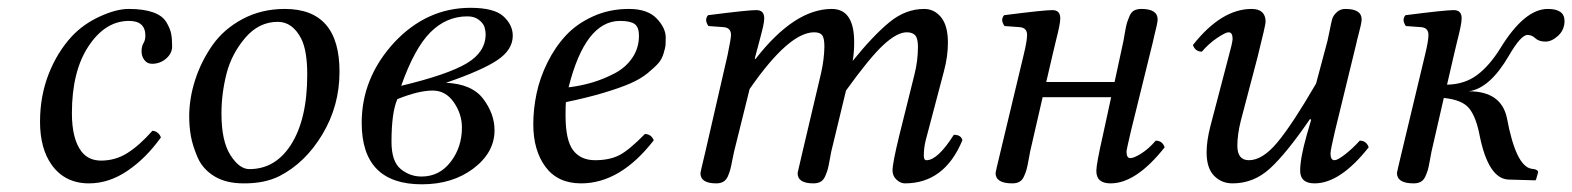

<svg xmlns="http://www.w3.org/2000/svg" viewBox="-20 -462 4045 494"><path d="M209 9.8Q147 9.8 112.8 -38.1Q83 -80.1 83 -148.9Q83 -214.4 105 -271Q127 -327.6 165 -368.7Q194.8 -400.4 237.1 -419.7Q279.3 -439 311 -439Q349.1 -439 373.5 -430.4Q397.9 -421.9 408 -405Q418 -388.2 420.4 -375Q422.9 -361.8 422.9 -342.8Q422.9 -324.7 407.5 -311.3Q392.1 -297.9 371.1 -297.9Q358.9 -297.9 351.6 -307.4Q344.2 -316.9 344.2 -329.8Q344.2 -342.8 349.1 -350.8Q354 -358.9 354 -370.1Q354 -408.2 312 -408.2Q251 -408.2 208 -343.5Q165 -278.8 165 -170.9Q165 -104 189.9 -71.8Q208 -48.8 240.2 -48.8Q277.3 -48.8 308.3 -68.6Q339.4 -88.4 372.1 -125.5Q378.9 -125.5 385.3 -120.6Q391.6 -115.7 394 -108.4Q355.5 -54.7 307.9 -22.5Q260.3 9.8 209 9.8Z M549.8 -169.9Q549.8 -99.1 572.8 -63Q595.7 -26.9 621.6 -26.9Q687.5 -26.9 727.5 -87.9Q770.5 -153.8 770.5 -270Q770.5 -331.1 755.4 -361.8Q732.9 -405.8 694.8 -405.8Q646 -405.8 610.8 -364.5Q575.7 -323.2 562.7 -272Q549.8 -220.7 549.8 -169.9ZM466.8 -162.1Q466.8 -209 482.2 -256.6Q497.6 -304.2 526.6 -345.7Q555.7 -387.2 604.2 -413.1Q652.8 -439 712.9 -439Q854 -439 853.5 -276.9Q853.5 -189.9 809.6 -116.5Q765.6 -43 698.7 -8.8Q660.6 10.3 606.4 9.8Q561.5 9.8 531.5 -8.5Q501.5 -26.9 488.5 -56.9Q475.6 -86.9 471.2 -111.6Q466.8 -136.2 466.8 -162.1Z M1168.5 -133.8Q1168.5 -168.9 1147.5 -199Q1126.5 -229 1093.3 -229Q1057.1 -229 1002.4 -207Q987.3 -172.9 987.3 -97.2Q987.3 -46.4 1011 -27.1Q1034.7 -7.8 1064.5 -7.8Q1110.4 -7.8 1139.4 -45.4Q1168.5 -83 1168.5 -133.8ZM1229.5 -374Q1229.5 -382.8 1226.6 -392.3Q1223.6 -401.9 1212.2 -410.9Q1200.7 -419.9 1182.6 -419.9Q1128.4 -419.9 1087.4 -378.9Q1046.4 -337.9 1012.2 -241.2Q1132.3 -270 1180.9 -299.1Q1229.5 -328.1 1229.5 -374ZM1190.4 -441.9Q1251.5 -441.9 1275.4 -419.9Q1299.3 -397.9 1299.3 -370.1Q1299.3 -334 1259.8 -307.4Q1220.2 -280.8 1127.4 -249Q1194.3 -246.1 1223.4 -207.5Q1252.4 -168.9 1252.4 -127Q1252.4 -69.8 1198.5 -28.8Q1144.5 12.2 1065.4 12.2Q910.6 12.2 910.6 -146Q910.6 -261.2 993.7 -352.1Q1077.6 -441.9 1190.4 -441.9Z M1624 -370.1Q1624 -392.1 1613 -400.1Q1602.1 -408.2 1575.2 -408.2Q1485.8 -408.2 1442.9 -237.3Q1475.1 -241.2 1503.9 -249.8Q1532.7 -258.3 1561.3 -273.2Q1589.8 -288.1 1606.9 -313.2Q1624 -338.4 1624 -370.1ZM1436 -199.2Q1435.1 -191.4 1435.1 -165Q1435.1 -101.1 1454.6 -75.4Q1474.1 -49.8 1511 -49.8Q1547.9 -49.8 1573 -62.5Q1598.1 -75.2 1639.2 -117.2Q1655.3 -117.2 1662.1 -101.1Q1576.2 9.8 1475.1 9.8Q1415 9.8 1383.5 -32.7Q1352.1 -75.2 1352.1 -142.1Q1352.1 -181.2 1360.6 -221.7Q1369.1 -262.2 1388.7 -301.5Q1408.2 -340.8 1436 -370.8Q1463.9 -400.9 1505.9 -419.9Q1547.9 -439 1598.1 -439Q1646 -439 1669.4 -414.6Q1692.9 -390.1 1692.9 -365.2Q1692.9 -352.1 1692.4 -345.9Q1691.9 -339.8 1687.5 -325Q1683.1 -310.1 1674.1 -299.6Q1665 -289.1 1646.5 -273.9Q1627.9 -258.8 1601.6 -247.3Q1575.2 -235.8 1532.7 -223.1Q1490.2 -210.4 1436 -199.2Z M1852.1 -320.8Q1860.8 -362.8 1860.8 -372.1Q1860.8 -390.1 1842.8 -392.1L1802.7 -395Q1791.5 -411.1 1801.8 -422.9Q1903.8 -436 1925.8 -436Q1946.3 -436 1946.3 -415Q1946.3 -407.2 1943.4 -393.8Q1940.4 -380.4 1933.8 -356Q1927.2 -331.5 1924.3 -320.3L1921.9 -311L1923.8 -310.1Q2023.9 -439 2120.1 -439Q2178.2 -439 2177.7 -352.1Q2177.7 -326.2 2173.8 -305.2Q2227.1 -371.1 2268.6 -405Q2310.1 -439 2357.9 -439Q2383.8 -439 2401.4 -417.5Q2418.9 -396 2418.9 -352.1Q2418.9 -316.9 2408.7 -278.8L2361.8 -101.1Q2356.9 -82 2356.9 -61Q2356.9 -49.8 2363.8 -49.8Q2392.6 -49.8 2434.1 -115.2Q2453.1 -115.2 2456.1 -101.1Q2410.2 9.8 2308.1 9.8Q2296.9 9.8 2286.6 0.2Q2276.4 -9.3 2276.4 -23.4Q2276.4 -42.5 2293.9 -113.8L2333 -271Q2341.8 -306.2 2341.8 -341.8Q2341.8 -362.8 2335 -370.8Q2328.1 -378.9 2313 -378.9Q2288.1 -378.9 2252.9 -346.4Q2217.8 -314 2156.7 -229L2118.7 -71.8Q2117.2 -64.5 2114.5 -49.3Q2111.8 -34.2 2109.6 -26.1Q2107.4 -18.1 2103 -8.3Q2098.6 1.5 2091.3 5.6Q2084 9.8 2072.8 9.8Q2031.7 9.8 2032.2 -17.1Q2032.2 -18.6 2044.9 -71.8L2092.8 -274.9Q2100.6 -310.1 2101.1 -341.8Q2101.1 -363.8 2095.5 -371.3Q2089.8 -378.9 2074.7 -378.9Q2009.8 -378.9 1908.7 -232.9L1868.7 -71.8Q1866.7 -64 1864 -49.3Q1861.3 -34.7 1859.1 -26.4Q1856.9 -18.1 1852.8 -8.5Q1848.6 1 1841.3 5.4Q1834 9.8 1822.8 9.8Q1781.7 9.8 1782.2 -17.1Q1782.2 -19 1794.9 -71.8Z M2554.2 -71.8 2613.8 -320.8Q2622.6 -356.9 2622.6 -372.1Q2622.6 -390.1 2604.5 -392.1L2564.5 -395Q2553.2 -411.1 2563.5 -422.9Q2665.5 -436 2687.5 -436Q2708 -436 2708 -415Q2708 -407.2 2705.3 -393.6Q2702.6 -379.9 2696.5 -356Q2690.4 -332 2688 -320.3L2671.9 -251H2847.7L2870.6 -356.9Q2871.6 -362.8 2874.5 -379.4Q2877.4 -396 2879.6 -403.1Q2881.8 -410.2 2886.2 -420.7Q2890.6 -431.2 2898.2 -435.1Q2905.8 -439 2916.5 -439Q2958.5 -439 2958.5 -412.1Q2958.5 -407.2 2956.1 -396Q2953.6 -384.8 2950.2 -371.3Q2946.8 -357.9 2945.8 -352.1L2889.6 -124Q2878.4 -76.2 2878.4 -71.8Q2878.4 -54.7 2888.7 -55.2Q2897.5 -55.2 2916.5 -67.1Q2935.5 -79.1 2953.6 -100.1Q2970.7 -100.1 2976.6 -83Q2903.3 9.8 2837.4 9.8Q2800.3 9.8 2800.8 -22.9Q2800.8 -40 2817.9 -115.2L2838.9 -211.9H2662.6L2630.4 -71.8Q2628.9 -64.5 2626.2 -49.3Q2623.5 -34.2 2621.3 -26.1Q2619.1 -18.1 2614.7 -8.3Q2610.4 1.5 2603 5.6Q2595.7 9.8 2584.5 9.8Q2541.5 9.8 2541.5 -17.1Q2541.5 -19 2554.2 -71.8Z M3470.2 -352.1 3414.6 -124Q3403.3 -76.2 3403.3 -66.9Q3403.3 -49.8 3413.6 -49.8Q3421.4 -49.8 3440.4 -64.5Q3459.5 -79.1 3478.5 -100.1Q3495.6 -100.1 3501.5 -83Q3428.2 9.8 3362.3 9.8Q3325.2 9.8 3325.2 -22.9Q3325.2 -55.2 3342.3 -115.2L3353.5 -153.8L3350.6 -155.8Q3289.6 -66.9 3247.6 -28.6Q3205.6 9.8 3151.4 9.8Q3122.6 9.8 3103.5 -10Q3084.5 -29.8 3084.5 -69.8Q3084.5 -99.6 3094.2 -137.2L3138.2 -305.2Q3151.4 -353 3151.4 -361.8Q3151.4 -378.9 3141.1 -378.9Q3133.3 -378.9 3111.8 -364.5Q3090.3 -350.1 3072.3 -329.1Q3055.2 -329.1 3049.3 -346.2Q3122.6 -439 3200.2 -439Q3236.3 -439 3236.3 -405.8Q3236.3 -397.9 3215.3 -314L3172.4 -150.9Q3163.6 -115.7 3163.6 -86.9Q3163.6 -49.8 3193.4 -49.8Q3228.5 -49.8 3266.8 -95.9Q3305.2 -142.1 3366.2 -247.1L3395.5 -356.9Q3397.5 -364.7 3401.4 -384.8Q3405.3 -404.8 3407.7 -413.3Q3410.2 -421.9 3419.2 -430.4Q3428.2 -439 3441.4 -439Q3483.4 -439 3483.4 -412.1Q3483.4 -407.2 3481 -396Q3478.5 -384.8 3474.9 -371.3Q3471.2 -357.9 3470.2 -352.1Z M3956.5 -355Q3939.5 -355 3930.4 -363.5Q3921.4 -372.1 3910.2 -372.1Q3893.1 -372.1 3862.3 -318.8Q3813.5 -234.9 3759.3 -227.1Q3843.3 -227.1 3857.4 -157.2Q3880.4 -34.2 3920.4 -27.8L3927.2 -26.9Q3937 -24.9 3937.5 -19L3932.1 0L3930.2 2L3861.3 0Q3809.6 -2 3787.1 -112.8Q3778.3 -159.7 3760.7 -182.4Q3743.2 -205.1 3694.8 -210L3663.1 -71.8Q3661.6 -64.5 3658.9 -49.3Q3656.2 -34.2 3654.1 -26.1Q3651.9 -18.1 3647.5 -8.3Q3643.1 1.5 3635.7 5.6Q3628.4 9.8 3617.2 9.8Q3574.2 9.8 3574.2 -17.1Q3574.2 -19 3586.9 -71.8L3646.5 -320.8Q3655.3 -356.9 3655.3 -372.1Q3655.3 -390.1 3637.2 -392.1L3597.2 -395Q3585.9 -411.1 3596.2 -422.9Q3698.2 -436 3720.2 -436Q3740.7 -436 3740.7 -415Q3740.7 -407.2 3738 -393.6Q3735.4 -379.9 3729.2 -356Q3723.1 -332 3720.7 -320.3L3703.1 -244.1Q3748.5 -245.1 3780.5 -269Q3812.5 -293 3840.3 -337.9Q3902.3 -439 3962.4 -439Q4005.4 -439 4005.4 -408.2Q4005.4 -385.3 3989 -370.1Q3972.7 -355 3956.5 -355Z"/></svg>

Font: Linux Libertine
Style: Italic
Weight: 400
Italic angle: -12°
Designer: Philipp H. Poll
Foundry: Philipp H. Poll
Version: Version 5.1.6 ; ttfautohint (v0.9)